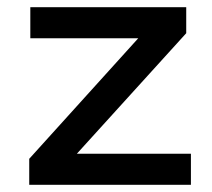

<svg xmlns="http://www.w3.org/2000/svg" viewBox="-20 -512 587 532"><path d="M61 0V-72L392 -438L394 -406H64V-492H496V-420L163 -53L161 -86H509V0Z"/></svg>

Font: Nunito Sans 10pt SemiExpanded SemiBold
Style: Regular
Weight: 600
Width: 6
Designer: Vernon Adams
Foundry: Vernon Adams
Version: Version 3.101;gftools[0.9.27]